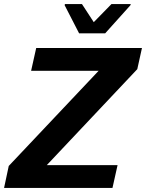

<svg xmlns="http://www.w3.org/2000/svg" viewBox="-27 -924 718 944"><path d="M-7 0 16 -108 458 -576H126L151 -688H671L648 -584L203 -112H551L526 0ZM362 -760 291 -898 292 -904H376L434 -815L521 -904H616L614 -898L490 -760Z"/></svg>

Font: Saira Thin SemiBold
Style: Italic
Weight: 600
Italic angle: -12°
Version: Version 1.101